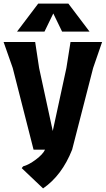

<svg xmlns="http://www.w3.org/2000/svg" viewBox="-20 -834 589 1070"><path d="M549 -600 499 -455 382 0Q325 144 220 216L101 103L109 93Q140 85 179.5 55.5Q219 26 231 0H167L51 -455L0 -600H176L198 -455L274 -104L350 -455L373 -600ZM326 -658 277 -759 228 -658H75L193 -814H361L479 -658Z"/></svg>

Font: Farro
Style: Bold
Weight: 700
Designer: Aceler Chua
Foundry: Grayscale Limited
Version: Version 1.101